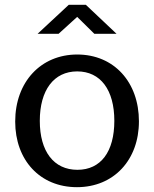

<svg xmlns="http://www.w3.org/2000/svg" viewBox="-20 -766 639 796"><path d="M299 10C452 10 556 -103 556 -263C556 -425 453 -540 300 -540C150 -540 43 -427 43 -262C43 -102 146 10 299 10ZM301 -62C203 -62 145 -138 145 -265C145 -392 203 -470 300 -470C397 -470 454 -393 454 -265C454 -137 398 -62 301 -62ZM371 -626H463L336 -746H265L136 -626H223L300 -696Z"/></svg>

Font: Bisquit Text
Style: Regular
Weight: 400
Version: Version 1.004;Glyphs 3.2.3 (3260)